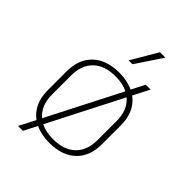

<svg xmlns="http://www.w3.org/2000/svg" viewBox="-220 -791 948 948"><g transform="rotate(45 254.0 -316.5)"><path d="M443 -301V-169Q443 -85 393 -37.5Q343 10 254 10Q198 10 156 -10L120 60H86L130 -25Q65 -73 65 -169V-301Q65 -385 115 -432.5Q165 -480 254 -480Q310 -480 352 -460L388 -530H422L378 -445Q443 -397 443 -301ZM143 -51 340 -436Q304 -454 254 -454Q178 -454 136.5 -414Q95 -374 95 -301V-169Q95 -91 143 -51ZM413 -301Q413 -379 365 -419L168 -34Q204 -16 254 -16Q330 -16 371.5 -56Q413 -96 413 -169ZM324 -693H362L270 -555H243Z"/></g></svg>

Font: KoHo ExtraLight
Style: Regular
Weight: 275
Version: Version 1.000; ttfautohint (v1.6)